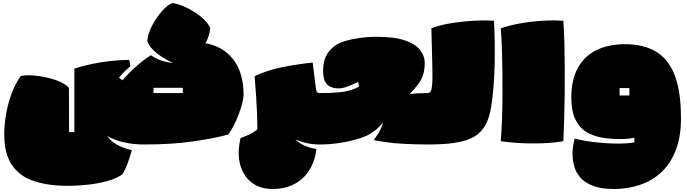

<svg xmlns="http://www.w3.org/2000/svg" viewBox="-20 -929 4556 1273"><path d="M791 227Q756 253 696.5 270Q637 287 567 295Q497 303 428 303Q299 303 204.5 271.5Q110 240 59 165Q8 90 8 -39Q8 -93 18.5 -161Q29 -229 53 -298Q77 -367 117 -425Q153 -432 201 -428.5Q249 -425 297 -413.5Q345 -402 383 -384.5Q421 -367 437 -346L438 -53H473V-474Q556 -501 650.5 -516Q745 -531 837 -532Q838 -527 840.5 -512.5Q843 -498 844 -489Q825 -473 813.5 -462.5Q802 -452 793 -441.5Q784 -431 769 -415L791 -396Q835 -446 883.5 -489Q932 -532 981 -563Q1011 -541 1048 -528Q1085 -515 1128 -512Q1090 -528 1052.5 -552.5Q1015 -577 988.5 -605Q962 -633 957 -658Q958 -690 974.5 -729Q991 -768 1016 -805.5Q1041 -843 1069.5 -871.5Q1098 -900 1124 -909Q1157 -904 1195.5 -888Q1234 -872 1270.5 -848.5Q1307 -825 1335 -797.5Q1363 -770 1374 -741Q1369 -694 1343 -642Q1459 -622 1527 -534Q1595 -446 1595 -300Q1595 -280 1586.5 -246Q1578 -212 1563.5 -173.5Q1549 -135 1531 -99Q1513 -63 1493 -37Q1403 -12 1260.5 8.5Q1118 29 938 29Q863 29 800.5 14.5Q738 0 691 -27Q720 13 764.5 35Q809 57 854 66Q843 111 825 157Q807 203 791 227ZM998 -312H1192V-347H998Z M2078 59Q2068 140 2030.5 199.5Q1993 259 1931 291.5Q1869 324 1788 324Q1703 324 1647.5 280.5Q1592 237 1572 160.5Q1552 84 1575 -14Q1606 -25 1632.5 -37Q1659 -49 1686 -71Q1686 -132 1684 -184.5Q1682 -237 1678 -293.5Q1674 -350 1668 -424Q1752 -464 1852.5 -484Q1953 -504 2053 -514Q2058 -474 2063.5 -431.5Q2069 -389 2073 -353Q2075 -333 2079.5 -322.5Q2084 -312 2100 -312V29Q2014 29 1938 -5Q1966 23 2003 38Q2040 53 2078 59Z M2591 20Q2554 16 2518 10.5Q2482 5 2458 0Q2468 -13 2487 -42.5Q2506 -72 2520 -116Q2488 -80 2460 -59Q2432 -38 2404.5 -26.5Q2377 -15 2346 -6Q2291 10 2226.5 19.5Q2162 29 2097 29L2098 -312Q2173 -312 2219 -316Q2265 -320 2297 -329Q2329 -338 2360 -354L2355 -386Q2320 -369 2286 -356Q2252 -343 2225 -343Q2175 -343 2148.5 -369.5Q2122 -396 2122 -461Q2122 -511 2138.5 -550.5Q2155 -590 2197 -623Q2221 -642 2264 -655.5Q2307 -669 2362.5 -677Q2418 -685 2478 -685Q2597 -685 2666.5 -660.5Q2736 -636 2766 -597Q2796 -558 2796 -514Q2796 -461 2782.5 -425.5Q2769 -390 2746.5 -362.5Q2724 -335 2696 -306Q2751 -312 2819 -312L2818 29Q2784 29 2743.5 28Q2703 27 2663.5 25Q2624 23 2591 20Z M2816 29 2817 -312Q2832 -312 2839 -332Q2846 -352 2847 -400Q2848 -448 2845.5 -531Q2843 -614 2840 -741Q2875 -756 2926.5 -767Q2978 -778 3036.5 -784.5Q3095 -791 3152 -793Q3209 -795 3255 -791Q3263 -640 3259.5 -494.5Q3256 -349 3237 -224Q3225 -146 3197.5 -98.5Q3170 -51 3130 -26.5Q3090 -2 3040 9Q2988 21 2932.5 25Q2877 29 2816 29Z M3300 7Q3305 -53 3308 -129Q3311 -205 3311.5 -288.5Q3312 -372 3311 -454.5Q3310 -537 3307.5 -611Q3305 -685 3300 -741Q3357 -761 3430 -774Q3503 -787 3578.5 -791.5Q3654 -796 3715 -791Q3720 -727 3722 -646.5Q3724 -566 3724.5 -477.5Q3725 -389 3724 -301Q3723 -213 3720.5 -134Q3718 -55 3715 7Q3666 16 3616.5 19Q3567 22 3514 22Q3462 22 3407.5 18.5Q3353 15 3300 7Z M4051 324Q3964 324 3910 302.5Q3856 281 3826.5 246.5Q3797 212 3786.5 171.5Q3776 131 3776 94Q3776 62 3779.5 40Q3783 18 3790 -10Q3828 0 3877.5 7.5Q3927 15 3979.5 19Q4032 23 4078 23Q4141 23 4186 15Q4186 -2 4186 -16Q4161 -11 4139.5 -9Q4118 -7 4090 -7Q4027 -7 3969.5 -17Q3912 -27 3866.5 -55Q3821 -83 3794.5 -137.5Q3768 -192 3768 -281Q3768 -401 3812 -480Q3856 -559 3936 -597.5Q4016 -636 4125 -636Q4245 -636 4327.5 -588Q4410 -540 4452.5 -432.5Q4495 -325 4495 -145Q4495 -21 4460 68Q4425 157 4364 213.5Q4303 270 4222.5 297Q4142 324 4051 324ZM4088 -296H4153V-345H4088Z"/></svg>

Font: Oi
Style: Regular
Weight: 400
Designer: Kostas Bartsokas, Mohamad Dakak
Foundry: Foundry5
Version: Version 4.000